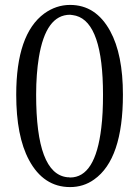

<svg xmlns="http://www.w3.org/2000/svg" viewBox="-20 -747 566 781"><path d="M265 -727C227 -727 192 -715 160 -692C84 -636 46 -526 46 -362C46 -250 63 -161 98 -96C137 -23 193 14 265 14C301 14 334 4 363 -17C441 -72 480 -187 480 -362C480 -471 463 -557 428 -621C389 -692 335 -727 265 -727ZM127 -362C127 -419 131 -470 138 -513C157 -629 199 -687 265 -687C273 -686 281 -685 289 -683C362 -663 399 -556 399 -362C399 -312 397 -267 392 -227C376 -92 334 -25 265 -25C262 -26 258 -26 254 -26C169 -35 127 -147 127 -362Z"/></svg>

Font: Noto Serif Tangut
Style: Regular
Weight: 400
Designer: YANG Xicheng
Foundry: Liu Zhao Studio
Version: Version 2.169